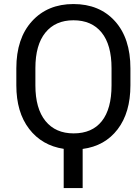

<svg xmlns="http://www.w3.org/2000/svg" viewBox="-20 -741 691 964"><path d="M62 -312.5V-397.9Q62 -548.3 140.6 -634.5Q219.2 -720.7 348.6 -720.7Q479.5 -720.7 557.1 -634.8Q634.8 -548.8 634.8 -397.9V-312.5Q634.8 -175.8 570.6 -91.8Q506.3 -7.8 395 6.8V203.1H299.8V6.3Q190.4 -10.3 126.2 -94Q62 -177.7 62 -312.5ZM157.7 -398.9V-312.5Q157.7 -195.8 208.3 -133.5Q258.8 -71.3 349.6 -71.3Q442.4 -71.3 491.2 -132.8Q540 -194.3 540 -312.5V-398.9Q540 -516.1 490.2 -577.6Q440.4 -639.2 348.6 -639.2Q258.3 -639.2 208 -577.4Q157.7 -515.6 157.7 -398.9Z"/></svg>

Font: Bert Sans Medium
Style: Regular
Weight: 500
Designer: Christian Robertson, Adam Twardoch, & Cristiano Sobral
Foundry: Google
Version: Version 12.135;January 10, 2020;FontCreator 12.0.0.2547 64-b